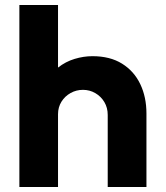

<svg xmlns="http://www.w3.org/2000/svg" viewBox="-20 -750 665 770"><path d="M57.7 0V-730H212.7V-479Q243.3 -503 279.3 -513.8Q315.3 -524.7 350.7 -524.7Q421.3 -524.7 469.5 -494.7Q517.7 -464.7 542.5 -412.7Q567.3 -360.7 567.3 -294.7V0H412V-289Q412 -318 398.5 -340.7Q385 -363.3 362.3 -376.5Q339.7 -389.7 312.7 -389.7Q286 -389.7 263.2 -377Q240.3 -364.3 226.5 -342.2Q212.7 -320 212.7 -292V0Z"/></svg>

Font: MuseoModerno Thin
Style: Regular
Weight: 100
Designer: Pablo Cosgaya, Héctor Gatti, Marcela Romero, and the Authors of The MuseoModerno Project.
Foundry: Omnibus-Type Team
Version: Version 1.003